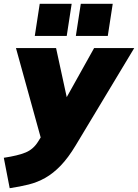

<svg xmlns="http://www.w3.org/2000/svg" viewBox="-62 -763 726 1010"><path d="M0 0ZM-1 0ZM-11 227 -42 67Q32 56 73 39Q114 22 139 -19L152 -40L22 -510H233L289 -252L433 -510H644L336 2Q297 67 257.5 108Q218 149 176.5 172.5Q135 196 89 207.5Q43 219 -11 227ZM337 -574 363 -743H531L505 -574ZM121 -574 147 -743H315L289 -574Z"/></svg>

Font: Winston Black
Style: Italic
Weight: 900
Italic angle: -9°
Designer: Original fonts by Vernon Adams / Changes by Cristiano Sobral
Foundry: VOriginal fonts by Vernon Adams / Changes by Cristiano Sobral
Version: Version 2.503;July 17, 2020;FontCreator 13.0.0.2655 64-bit